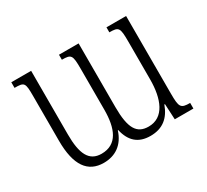

<svg xmlns="http://www.w3.org/2000/svg" viewBox="-107 -656 896 830"><g transform="rotate(-30 341.0 -241.0)"><path d="M500 -492V-467C547 -467 551 -461 551 -391V-203C551 -106 521 -29 444 -29C385 -29 361 -69 361 -174V-492H263V-467C310 -467 314 -461 314 -392V-189C314 -96 288 -29 209 -29C147 -29 124 -78 124 -174V-492H25V-464C74 -464 77 -460 77 -393V-170C77 -47 119 10 198 10C255 10 300 -19 320 -82H322C336 -21 371 10 431 10C491 10 529 -20 550 -78H553L557 0H650V-28C603 -28 598 -36 598 -105V-492Z"/></g></svg>

Font: Noto Serif Armenian ExtraCondensed Light
Style: Regular
Weight: 300
Width: 2
Designer: Monotype Design Team
Foundry: Monotype Imaging Inc.
Version: Version 2.008